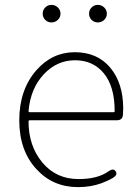

<svg xmlns="http://www.w3.org/2000/svg" viewBox="-20 -754 567 787"><path d="M300 13Q197 13 130 -60Q59 -136 59 -261Q59 -386 129 -466Q194 -540 286.5 -540Q379 -540 432 -476.5Q485 -413 485 -309Q485 -297 484 -285Q483 -261 459 -261H102Q97 -261 97 -256Q97 -156 153.5 -88Q210 -20 302 -20Q381 -20 425 -52Q445 -66 454 -52Q464 -38 443 -25Q423 -13 396 -3Q352 13 300 13ZM97 -299Q97 -294 102 -294H445Q450 -294 450 -299Q450 -399 406 -453Q362 -507 287.5 -507Q213 -507 159 -449Q105 -391 97 -299ZM191 -662Q176 -662 165.5 -672.5Q155 -683 155 -698Q155 -713 165.5 -723.5Q176 -734 191 -734Q206 -734 217 -723.5Q228 -713 228 -698Q228 -683 217 -672.5Q206 -662 191 -662ZM381 -662Q366 -662 355.5 -672.5Q345 -683 345 -698Q345 -713 355.5 -723.5Q366 -734 381 -734Q396 -734 407 -723.5Q418 -713 418 -698Q418 -683 407 -672.5Q396 -662 381 -662Z"/></svg>

Font: Resource Han Rounded JP ExtraLight
Style: Regular
Weight: 250
Designer: Cyano Hao (round all glyphs); Ryoko NISHIZUKA 西塚涼子 (kana, bopomofo & ideographs); Paul D. Hunt (Latin, Greek & Cyrillic)
Foundry: Cyano Hao
Version: 0.990